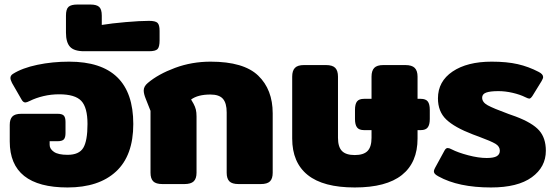

<svg xmlns="http://www.w3.org/2000/svg" viewBox="-20 -812 2451 847"><path d="M23 -188V-261Q23 -286 34.5 -298Q46 -310 74 -310H234Q254 -310 261.5 -302Q269 -294 269 -274V-225Q269 -205 261.5 -197Q254 -189 233 -189H199V-173Q199 -155 218 -142Q237 -129 278 -129Q329 -129 347.5 -160Q366 -191 366 -265Q366 -338 338.5 -367Q311 -396 241 -396Q205 -396 171.5 -388Q138 -380 112 -367Q98 -360 92 -360Q82 -360 75 -373L33 -446Q26 -460 26 -468Q26 -479 37 -486Q78 -512 144.5 -526Q211 -540 285 -540Q568 -540 568 -265Q568 -126 492 -55.5Q416 15 278 15Q23 15 23 -188Z M271 -668V-743Q271 -772 282.5 -782Q294 -792 321 -792H379Q406 -792 417.5 -781.5Q429 -771 429 -743V-702Q471 -709 534.5 -714.5Q598 -720 637 -720Q666 -720 675 -711Q684 -702 684 -676V-634Q684 -605 675 -595.5Q666 -586 637 -586H351Q307 -586 289 -605.5Q271 -625 271 -668Z M644 -50V-323L623 -376Q614 -398 614 -413Q614 -431 632 -446Q678 -485 752 -512.5Q826 -540 909 -540Q1055 -540 1119 -478.5Q1183 -417 1183 -312V-50Q1183 -24 1171 -12Q1159 0 1130 0H1033Q1004 0 992 -12Q980 -24 980 -50V-316Q980 -357 963.5 -376Q947 -395 908 -395Q853 -395 823 -373L834 -354Q841 -341 844 -328.5Q847 -316 847 -298V-50Q847 -24 834.5 -12Q822 0 793 0H697Q668 0 656 -12Q644 -24 644 -50Z M1269 -201V-474Q1269 -500 1281 -512.5Q1293 -525 1321 -525H1418Q1447 -525 1459 -512.5Q1471 -500 1471 -474V-204Q1471 -164 1488.5 -146Q1506 -128 1545 -128Q1584 -128 1601.5 -146Q1619 -164 1619 -204V-238H1586Q1564 -238 1555 -250Q1546 -262 1546 -287V-327Q1546 -353 1555 -364.5Q1564 -376 1586 -376H1619V-474Q1619 -500 1631 -512.5Q1643 -525 1671 -525H1768Q1797 -525 1809.5 -512.5Q1822 -500 1822 -474V-376H1836Q1858 -376 1867 -364.5Q1876 -353 1876 -327V-287Q1876 -262 1867 -250Q1858 -238 1836 -238H1822V-201Q1822 -95 1753 -40Q1684 15 1545 15Q1406 15 1337.5 -40Q1269 -95 1269 -201Z M1914 -34Q1903 -40 1898.5 -45Q1894 -50 1894 -57Q1894 -61 1899 -71L1941 -148Q1947 -159 1955 -159Q1962 -159 1973 -153Q2000 -139 2045.5 -127Q2091 -115 2127 -115Q2158 -115 2171.5 -123Q2185 -131 2185 -147Q2185 -166 2166 -177.5Q2147 -189 2093 -209L2066 -219Q1985 -250 1948.5 -285Q1912 -320 1912 -378Q1912 -453 1976.5 -496.5Q2041 -540 2149 -540Q2216 -540 2264 -529Q2312 -518 2356 -495Q2376 -485 2376 -472Q2376 -466 2369 -454L2329 -389Q2321 -377 2315 -377Q2310 -377 2298 -383Q2274 -395 2241.5 -402.5Q2209 -410 2179 -410Q2142 -410 2124.5 -403.5Q2107 -397 2107 -381Q2107 -361 2131.5 -347.5Q2156 -334 2224 -309Q2228 -308 2255 -298Q2329 -270 2358.5 -236.5Q2388 -203 2388 -147Q2388 -75 2326 -30Q2264 15 2146 15Q2002 15 1914 -34Z"/></svg>

Font: Mitr SemiBold
Style: Regular
Weight: 600
Designer: Thanarat Vachiruckul
Foundry: Cadson Demak
Version: Version 1.003